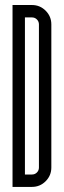

<svg xmlns="http://www.w3.org/2000/svg" viewBox="-20 -734 251 754"><path d="M105.4 -48.7Q117 -48.7 124.9 -56.6Q132.9 -64.6 132.9 -76.2V-638.1Q132.9 -649.7 124.9 -657.6Q117 -665.6 105.4 -665.6H77.9V-48.7Q77.9 -48.7 105.4 -48.7ZM29.2 0V-714.3H105.4Q137 -714.3 159.3 -692Q181.6 -669.7 181.6 -638.1V-76.2Q181.6 -44.6 159.3 -22.3Q137 0 105.4 0Z"/></svg>

Font: Marapfhont
Style: Book
Weight: 400
Version: Version 0.15